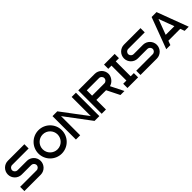

<svg xmlns="http://www.w3.org/2000/svg" viewBox="660 -3198 5795 5795"><g transform="rotate(-45 3558.0 -300.0)"><path d="M0 -504.6C0.2 -341.7 132.5 -209.3 295.4 -209H701.7C701.9 -209 702.2 -209 702.5 -209C759.4 -209 811 -163.1 817.6 -106.5C817.9 -103.4 818.2 -98.4 818.2 -95.3C818.2 -32.6 767.3 18.4 704.6 18.5H0V200H704.6C864.2 196.5 993.7 64.2 993.7 -95.5C993.7 -255.1 864.2 -387.5 704.6 -391H298.3C298.1 -391 297.8 -391 297.5 -391C240.6 -391 189 -436.9 182.4 -493.5C182.1 -496.6 181.8 -501.6 181.8 -504.7C181.8 -567.4 232.7 -618.4 295.4 -618.5H1000V-800H295.4C132.5 -799.8 0.2 -667.5 0 -504.6Z M1600 -800C1324 -800 1100 -576 1100 -300C1100 -24 1324 200 1600 200C1876 200 2100 -24 2100 -300C2100 -576 1876 -800 1600 -800ZM1600 18.2C1424.4 18.2 1281.8 -124.4 1281.8 -300C1281.8 -475.6 1424.4 -618.2 1600 -618.2C1775.6 -618.2 1918.2 -475.6 1918.2 -300C1918 -124.6 1775.4 18 1600 18.2Z M2404.6 -800H2200V200H2381.8V-618.2L2995.4 200H3200V-800H3018.2V18.2Z M4004.6 -800H3300V200H3481.8V-209H3896.2L4100.8 200H4272.2L4066.2 -211.4L4112.5 -229.6C4216 -270.2 4300 -393.4 4300 -504.6C4300 -667.7 4167.7 -800 4004.6 -800ZM4004.6 -391H3481.8V-618.2H4004.6C4067.3 -618.2 4118.2 -567.3 4118.2 -504.6C4118.2 -441.9 4067.3 -391 4004.6 -391Z M4718.2 18.2V-618.2H4854.6V-800H4400V-618.2H4536.4V18.2H4400V200H4854.6V18.2Z M4956 -504.6C4956.2 -341.7 5088.5 -209.3 5251.4 -209H5657.7C5657.9 -209 5658.2 -209 5658.5 -209C5715.4 -209 5767 -163.1 5773.6 -106.5C5773.9 -103.4 5774.2 -98.4 5774.2 -95.3C5774.2 -32.6 5723.3 18.4 5660.6 18.5H4956V200H5660.6C5820.2 196.5 5949.7 64.2 5949.7 -95.5C5949.7 -255.1 5820.2 -387.5 5660.6 -391H5254.3C5254.1 -391 5253.8 -391 5253.5 -391C5196.6 -391 5145 -436.9 5138.4 -493.5C5138.1 -496.6 5137.8 -501.6 5137.8 -504.7C5137.8 -567.4 5188.7 -618.4 5251.4 -618.5H5956V-800H5251.4C5088.5 -799.8 4956.2 -667.5 4956 -504.6Z M6431 -800 6056 200H6231.7L6282.8 63.6H6788.9L6840 200H7015.7L6640.7 -800ZM6720.7 -118.2H6351L6535.9 -611.2Z"/></g></svg>

Font: Kubos
Style: Light
Weight: 300
Version: Version 001.000